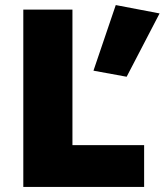

<svg xmlns="http://www.w3.org/2000/svg" viewBox="-20 -738 650 758"><path d="M437 -718 610 -685 480 -435 349 -459ZM72 -700H266V-165H549V0H72Z"/></svg>

Font: Jost* Heavy
Style: Regular
Weight: 800
Version: Version 3.7